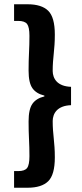

<svg xmlns="http://www.w3.org/2000/svg" viewBox="-20 -728 384 900"><path d="M46 152V74H65Q96 74 107 59.5Q118 45 118 4Q118 -37 116 -75Q114 -113 114 -159Q114 -216 132 -241.5Q150 -267 188 -276V-280Q150 -289 132 -314.5Q114 -340 114 -397Q114 -443 116 -481Q118 -519 118 -560Q118 -601 107 -615.5Q96 -630 65 -630H46V-708H109Q175 -708 206 -677.5Q237 -647 237 -566Q237 -539 235.5 -518Q234 -497 232 -477.5Q230 -458 228.5 -438.5Q227 -419 227 -395Q227 -382 231.5 -369Q236 -356 246 -345.5Q256 -335 272.5 -328.5Q289 -322 313 -321V-235Q289 -234 272.5 -227.5Q256 -221 246 -210.5Q236 -200 231.5 -187Q227 -174 227 -161Q227 -137 228.5 -117.5Q230 -98 232 -78.5Q234 -59 235.5 -38Q237 -17 237 10Q237 91 206 121.5Q175 152 109 152Z"/></svg>

Font: TT Toshiba Sans
Style: Bold
Weight: 700
Designer: Paul D. Hunt
Foundry: Toshiba Corporation
Version: Version 2.020;PS 2.000;hotconv 1.0.86;makeotf.lib2.5.63406